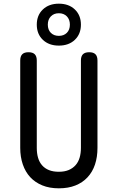

<svg xmlns="http://www.w3.org/2000/svg" viewBox="-20 -1014 640 1044"><path d="M90 -685Q90 -708 101 -719Q112 -730 135 -730Q158 -730 169 -719Q180 -708 180 -685V-210Q180 -180 187 -156Q194 -132 209 -115Q224 -98 246.5 -89Q269 -80 300 -80Q331 -80 353.5 -89.5Q376 -99 391 -116Q406 -133 413 -157Q420 -181 420 -210V-685Q420 -708 431 -719Q442 -730 465 -730Q488 -730 499 -719Q510 -708 510 -685V-210Q510 -160 496.5 -119.5Q483 -79 456 -50Q429 -21 390 -5.5Q351 10 300 10Q249 10 210 -6Q171 -22 144.5 -50.5Q118 -79 104 -120Q90 -161 90 -210ZM300 -766Q246 -766 213 -797.5Q180 -829 180 -880Q180 -931 213 -962.5Q246 -994 300 -994Q354 -994 387 -962.5Q420 -931 420 -880Q420 -829 387 -797.5Q354 -766 300 -766ZM300 -819Q327 -819 343.5 -835.5Q360 -852 360 -880Q360 -908 343.5 -925Q327 -942 300 -942Q273 -942 256.5 -925Q240 -908 240 -880Q240 -852 256.5 -835.5Q273 -819 300 -819Z"/></svg>

Font: Maple Mono Normal
Style: Regular
Weight: 400
Monospace: yes
Designer: subframe7536
Version: Version 7.000